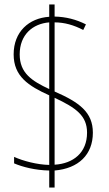

<svg xmlns="http://www.w3.org/2000/svg" viewBox="-20 -780 487 858"><path d="M200 -18V58H224V-18C331 -27 395 -89 395 -187C395 -279 334 -323 224 -371V-680C268 -680 310 -668 352 -646L364 -671C321 -693 274 -705 224 -706V-760H200V-705C109 -699 41 -638 41 -537C41 -439 107 -396 200 -354V-43C146 -44 82 -61 43 -79V-50C80 -34 138 -19 200 -18ZM200 -680V-382C123 -418 68 -453 68 -537C68 -625 126 -674 200 -680ZM224 -44V-343C320 -298 369 -263 369 -187C369 -98 308 -49 224 -44Z"/></svg>

Font: Noto Sans Khmer UI Condensed Thin
Style: Regular
Weight: 100
Width: 3
Designer: Danh Hong and the Monotype Design Team
Foundry: Monotype Imaging Inc.
Version: Version 2.002